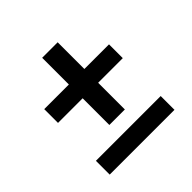

<svg xmlns="http://www.w3.org/2000/svg" viewBox="-144 -662 788 788"><g transform="rotate(-45 250.0 -267.5)"><path d="M295 -145H205V-300H62V-380H205V-535H295V-380H438V-300H295ZM62 0V-80H438V0Z"/></g></svg>

Font: Iosevka SS10 Medium
Style: Regular
Weight: 500
Monospace: yes
Designer: Belleve Invis
Foundry: Belleve Invis
Version: Version 28.0.6; ttfautohint (v1.8.4)